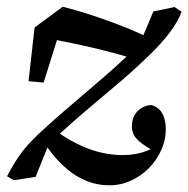

<svg xmlns="http://www.w3.org/2000/svg" viewBox="-20 -527 561 572"><path d="M306 25Q268 25 233 10Q198 -5 165.5 -36Q133 -67 103 -115L131 -148Q171 -118 208 -99.5Q245 -81 279 -73Q313 -65 345 -65Q366 -65 383 -68Q400 -71 414.5 -76.5Q429 -82 442 -89L438 -64L430 -82Q403 -97 388 -112.5Q373 -128 373 -151Q373 -179 390 -196Q407 -213 431 -214Q453 -208 463.5 -189Q474 -170 474 -142Q474 -110 460.5 -80Q447 -50 424 -26.5Q401 -3 370.5 11Q340 25 306 25ZM86 0 21 10 1 -2Q16 -31 36 -61Q56 -91 95 -128Q133 -163 171 -196Q209 -229 247.5 -261.5Q286 -294 323.5 -327.5Q361 -361 397 -398L437 -493L500 -506L521 -492Q511 -464 486 -430.5Q461 -397 419 -357Q382 -321 344.5 -289Q307 -257 270 -226Q233 -195 197 -163.5Q161 -132 125 -97ZM65 -285 83 -445 167 -507Q214 -495 259 -480Q304 -465 348.5 -447.5Q393 -430 436 -408L385 -350Q340 -364 296.5 -375Q253 -386 208.5 -395.5Q164 -405 113 -415L168 -466L110 -281Z"/></svg>

Font: Source Serif 4 Medium
Style: Italic
Weight: 500
Italic angle: -12°
Designer: Frank Grießhammer
Foundry: Adobe Systems Incorporated
Version: Version 4.004;hotconv 1.0.116;makeotfexe 2.5.65601